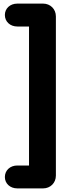

<svg xmlns="http://www.w3.org/2000/svg" viewBox="-20 -865 432 1065"><path d="M76 180H219C259 180 290 150 290 109V-774C290 -815 259 -845 219 -845H76C36 -845 7 -818 7 -782C7 -745 36 -718 76 -718H141V53H76C36 53 7 80 7 117C7 153 36 180 76 180Z"/></svg>

Font: SN Pro Heavy
Style: Regular
Weight: 800
Designer: Tobias Whetton
Foundry: Supernotes
Version: Version 1.001;Glyphs 3.2 (3249)